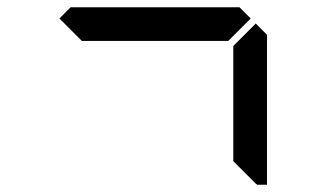

<svg xmlns="http://www.w3.org/2000/svg" viewBox="-20 -1020 856 530"><path d="M686 -955 717 -924V-510H690L685 -514L624 -575V-893ZM144 -969 175 -1000H641L672 -969L610 -907H206Z"/></svg>

Font: seg115
Style: Regular
Weight: 400
Designer: Keshikan(Twitter:@keshinomi_88pro)
Version: seg115 Version 0.46